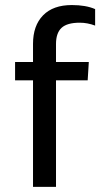

<svg xmlns="http://www.w3.org/2000/svg" viewBox="-20 -725 415 745"><path d="M197.3 0V-413.2H320.2L324.6 -484.4H197.3V-554.3Q197.3 -596.8 218.8 -616.9Q240.3 -636.9 289.4 -636.9Q319.4 -636.9 349.1 -625.7V-689.7Q313.3 -705.4 258.7 -705.4Q186.1 -705.4 147.1 -665.5Q108.1 -625.5 108.1 -554.8V-484.4H38.5V-413.2H108.1V0Z"/></svg>

Font: Arad-FD-VF Thin
Style: Regular
Weight: 100
Designer: Mohammad Darvishi
Version: Version 1.010;September 21, 2024;FontCreator 15.0.0.2992 64-